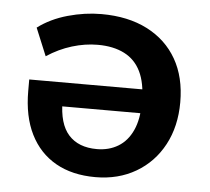

<svg xmlns="http://www.w3.org/2000/svg" viewBox="-43 -547 657 602"><g transform="rotate(5 285.5 -245.5)"><path d="M278 10Q205 10 153 -19.5Q101 -49 73 -105Q45 -161 45 -241V-277H421V-202H136L155 -219Q155 -147 186 -112.5Q217 -78 275 -78Q313 -78 342 -95.5Q371 -113 387 -148Q403 -183 403 -234V-242Q403 -297 385.5 -333Q368 -369 333.5 -386.5Q299 -404 250 -404Q210 -404 169 -391.5Q128 -379 90 -354L54 -441Q94 -471 147.5 -486Q201 -501 253 -501Q337 -501 397.5 -470Q458 -439 490.5 -382.5Q523 -326 523 -247Q523 -171 492 -113Q461 -55 405.5 -22.5Q350 10 278 10Z"/></g></svg>

Font: Nunito Sans 11pt
Style: Bold
Weight: 700
Version: Version 3.101;gftools[0.9.27]